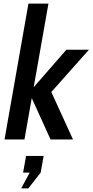

<svg xmlns="http://www.w3.org/2000/svg" viewBox="-20 -770 511 1060"><path d="M5 0 137 -750H247.5L115 0ZM259 0 141 -260 346.5 -495.5H471L230 -224.5L242.5 -307.5L383 0ZM136.5 270H97L144 183H107.5L124 91H221L204.5 183Z"/></svg>

Font: Cabin SemiCondensedSemiBold
Style: Italic
Weight: 600
Width: 4
Italic angle: -10°
Designer: Pablo Impallari
Foundry: Pablo Impallari. http://www.impallari.com Igino Marini. http://www.ikern.com
Version: Version 3.001